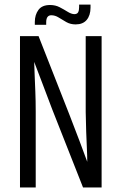

<svg xmlns="http://www.w3.org/2000/svg" viewBox="-20 -832 540 852"><path d="M360.3 -671.7H430.9V0H348.5L211.3 -347.8Q186.6 -412.7 167 -464.8Q147.5 -517 131.7 -557.3Q132.5 -531.2 133.8 -498.2Q135.2 -465.1 136.8 -425.3Q138.5 -385.5 138.5 -337.3V0H68.7V-671.7H151.1L287.9 -323.5Q313.4 -258.7 332.8 -206.5Q352.2 -154.3 367.2 -114Q367.2 -140.9 365.5 -173.8Q363.8 -206.6 362.5 -247.1Q361.1 -287.7 360.3 -334.9ZM331.1 -811.6H381.7V-797.9Q381.5 -763.6 364.7 -743.6Q347.9 -723.7 315.6 -723.7Q292.4 -723.7 274.2 -734.1Q255.9 -744.5 240.2 -754.4Q224.4 -764.3 207.6 -764.3Q185 -764.3 185 -732.8V-721.9H134.5V-735Q134.7 -766.6 150.7 -788.2Q166.6 -809.8 202.2 -809.8Q225.8 -809.8 244.8 -799.9Q263.8 -790 279.8 -780Q295.7 -770 309.3 -769.2Q322.1 -769.2 326.6 -777.3Q331.1 -785.5 331.1 -800.5Z"/></svg>

Font: Khand Variable Light
Style: Regular
Weight: 300
Designer: Satya Rajpurohit
Foundry: Indian Type Foundry
Version: Version 3.000